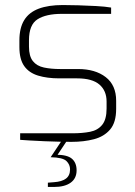

<svg xmlns="http://www.w3.org/2000/svg" viewBox="-20 -557 537 762"><path d="M264 6Q248 6 218.5 5.5Q189 5 156.5 3.5Q124 2 97.5 0.5Q71 -1 60 -2V-28H268Q307 -28 337.5 -34Q368 -40 385.5 -61.5Q403 -83 403 -126V-154Q403 -197 374.5 -221.5Q346 -246 286 -246H215Q167 -246 131 -257Q95 -268 76 -295Q57 -322 57 -370V-397Q57 -446 76 -477Q95 -508 133.5 -522.5Q172 -537 229 -537Q255 -537 290.5 -536Q326 -535 362 -533Q398 -531 421 -527V-502H225Q163 -502 129 -480.5Q95 -459 95 -397V-372Q95 -334 110.5 -314.5Q126 -295 154.5 -289Q183 -283 219 -283H290Q358 -283 399.5 -251Q441 -219 441 -157V-125Q441 -71 417 -43Q393 -15 353 -4.5Q313 6 264 6ZM170 185V168L195 166Q225 164 241.5 152Q258 140 258 115Q258 96 243.5 82Q229 68 181 67L201 57Q247 57 265.5 73Q284 89 284 119Q284 151 260.5 168Q237 185 194 185ZM181 67 233 -11H254L202 67Z"/></svg>

Font: Exo Thin ExtraLight
Style: Regular
Weight: 250
Version: Version 2.000